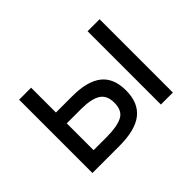

<svg xmlns="http://www.w3.org/2000/svg" viewBox="-91 -628 815 815"><g transform="rotate(-45 316.5 -220.0)"><path d="M246 -291Q335 -291 379.5 -256Q424 -221 424 -147Q424 -73 378.5 -36.5Q333 0 236 0H75V-440H147V-291ZM558 0H486V-440H558ZM225 -65Q287 -65 319.5 -81Q352 -97 352 -145Q352 -190 322.5 -208Q293 -226 233 -226H147V-65Z"/></g></svg>

Font: Tilda Sans
Style: Regular
Weight: 400
Designer: ParaType Ltd
Foundry: ParaType Ltd
Version: Version 1.002W